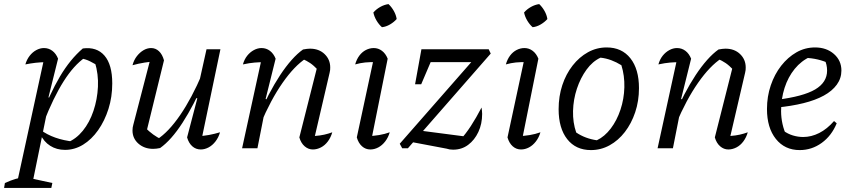

<svg xmlns="http://www.w3.org/2000/svg" viewBox="-67 -725 4169 939"><path d="M251 8Q210 8 178.5 -12Q147 -32 130 -69L131 -90Q194 -43 295 -32L262 -28Q305 -45 338 -85.5Q371 -126 390 -182.5Q409 -239 412 -300.5Q415 -362 397 -421L418 -400Q395 -414 373.5 -425Q352 -436 326 -440L349 -444Q294 -406 244 -327Q194 -248 146 -125L128 -139Q176 -266 226 -350.5Q276 -435 338 -488Q406 -497 444 -453Q482 -409 482 -317Q482 -251 463.5 -192.5Q445 -134 413 -88.5Q381 -43 339.5 -17.5Q298 8 251 8ZM-47 194 -43 170Q-14 157 7.5 150.5Q29 144 55 141L189 170L184 194ZM11 194 153 -458 164 -421Q133 -421 107.5 -418Q82 -415 57 -410Q64 -434 78 -452Q92 -470 110.5 -480Q129 -490 148 -490Q171 -490 189 -476.5Q207 -463 217 -438L170 -249L177 -246L87 194Z M735 -430 649 -79 643 -101Q662 -82 682.5 -67Q703 -52 721 -45L701 -43Q757 -79 814 -162Q871 -245 922 -365L934 -334Q908 -272 880.5 -219.5Q853 -167 825.5 -124.5Q798 -82 770.5 -51Q743 -20 716 -1Q697 3 682 3Q639 3 610 -22.5Q581 -48 581 -87Q581 -102 585 -115L674 -458L706 -426Q672 -424 640.5 -419Q609 -414 581 -406Q588 -432 602.5 -450.5Q617 -469 635 -479.5Q653 -490 672 -490Q694 -490 710.5 -474.5Q727 -459 735 -430ZM848 -53 898 -244 890 -246 943 -484H1011L915 -25L900 -59Q929 -60 955.5 -65Q982 -70 1009 -78Q1002 -53 987 -33.5Q972 -14 953 -4Q934 6 915 6Q891 6 873.5 -9.5Q856 -25 848 -53Z M1397 -53 1486 -405 1489 -382Q1467 -405 1450 -416.5Q1433 -428 1410 -438L1430 -440Q1373 -403 1315 -320Q1257 -237 1207 -118L1195 -150Q1220 -210 1247.5 -262.5Q1275 -315 1303 -357.5Q1331 -400 1359.5 -432Q1388 -464 1415 -483Q1426 -485 1434 -486Q1442 -487 1449 -487Q1493 -487 1520.5 -460.5Q1548 -434 1548 -395Q1548 -389 1547.5 -382.5Q1547 -376 1545 -369L1473 -60Q1499 -62 1519 -66.5Q1539 -71 1558 -78Q1551 -53 1536.5 -33.5Q1522 -14 1502.5 -4Q1483 6 1463 6Q1441 6 1423 -9.5Q1405 -25 1397 -53ZM1117 0 1217 -458 1228 -421Q1202 -421 1178 -419Q1154 -417 1121 -410Q1128 -435 1142 -452.5Q1156 -470 1174.5 -480Q1193 -490 1212 -490Q1235 -490 1253 -476.5Q1271 -463 1281 -438L1232 -241L1239 -238L1192 0Z M1746 -25 1730 -59Q1760 -60 1787 -64.5Q1814 -69 1839 -78Q1832 -53 1817 -33.5Q1802 -14 1783 -4Q1764 6 1744 6Q1721 6 1703.5 -9.5Q1686 -25 1678 -53L1765 -458L1777 -421Q1743 -422 1719 -419.5Q1695 -417 1670 -410Q1677 -435 1690.5 -453Q1704 -471 1722.5 -480.5Q1741 -490 1761 -490Q1783 -490 1801 -476.5Q1819 -463 1829 -438ZM1833 -705Q1848 -691 1859 -671.5Q1870 -652 1873 -632Q1860 -617 1840.5 -605.5Q1821 -594 1801 -592Q1786 -605 1774.5 -624.5Q1763 -644 1759 -664Q1773 -680 1792.5 -691Q1812 -702 1833 -705Z M1900 0 1888 -22 2293 -484H2323L2333 -463L1928 0ZM2117 2 1932 -33 1982 -87 2220 -56 2182 -39Q2210 -69 2236 -109Q2262 -149 2288 -199Q2289 -192 2290 -184Q2291 -176 2291 -168Q2291 -119 2272.5 -79.5Q2254 -40 2222.5 -16.5Q2191 7 2149 7Q2131 7 2117 2ZM1963 -313 1994 -484H2066L1993 -313ZM2018 -421 1994 -484H2323L2258 -421Z M2483 -25 2467 -59Q2497 -60 2524 -64.5Q2551 -69 2576 -78Q2569 -53 2554 -33.5Q2539 -14 2520 -4Q2501 6 2481 6Q2458 6 2440.5 -9.5Q2423 -25 2415 -53L2502 -458L2514 -421Q2480 -422 2456 -419.5Q2432 -417 2407 -410Q2414 -435 2427.5 -453Q2441 -471 2459.5 -480.5Q2478 -490 2498 -490Q2520 -490 2538 -476.5Q2556 -463 2566 -438ZM2570 -705Q2585 -691 2596 -671.5Q2607 -652 2610 -632Q2597 -617 2577.5 -605.5Q2558 -594 2538 -592Q2523 -605 2511.5 -624.5Q2500 -644 2496 -664Q2510 -680 2529.5 -691Q2549 -702 2570 -705Z M2823 9Q2749 9 2707 -44.5Q2665 -98 2665 -191Q2665 -254 2683 -308.5Q2701 -363 2733.5 -404.5Q2766 -446 2808.5 -469.5Q2851 -493 2900 -493Q2974 -493 3016 -440Q3058 -387 3058 -294Q3058 -231 3039.5 -176Q3021 -121 2989 -79.5Q2957 -38 2914.5 -14.5Q2872 9 2823 9ZM2852 -39Q2890 -57 2920 -96.5Q2950 -136 2967.5 -188.5Q2985 -241 2986.5 -298Q2988 -355 2972 -406Q2948 -421 2922.5 -430.5Q2897 -440 2870 -443Q2831 -425 2801.5 -384.5Q2772 -344 2754.5 -291.5Q2737 -239 2735.5 -182.5Q2734 -126 2751 -77Q2773 -62 2798.5 -52.5Q2824 -43 2852 -39Z M3429 -53 3518 -405 3521 -382Q3499 -405 3482 -416.5Q3465 -428 3442 -438L3462 -440Q3405 -403 3347 -320Q3289 -237 3239 -118L3227 -150Q3252 -210 3279.5 -262.5Q3307 -315 3335 -357.5Q3363 -400 3391.5 -432Q3420 -464 3447 -483Q3458 -485 3466 -486Q3474 -487 3481 -487Q3525 -487 3552.5 -460.5Q3580 -434 3580 -395Q3580 -389 3579.5 -382.5Q3579 -376 3577 -369L3505 -60Q3531 -62 3551 -66.5Q3571 -71 3590 -78Q3583 -53 3568.5 -33.5Q3554 -14 3534.5 -4Q3515 6 3495 6Q3473 6 3455 -9.5Q3437 -25 3429 -53ZM3149 0 3249 -458 3260 -421Q3234 -421 3210 -419Q3186 -417 3153 -410Q3160 -435 3174 -452.5Q3188 -470 3206.5 -480Q3225 -490 3244 -490Q3267 -490 3285 -476.5Q3303 -463 3313 -438L3264 -241L3271 -238L3224 0Z M3844 9Q3771 9 3727.5 -45.5Q3684 -100 3684 -192Q3684 -253 3702.5 -307.5Q3721 -362 3753.5 -403.5Q3786 -445 3828 -469Q3870 -493 3919 -493Q3975 -493 4011.5 -461Q4048 -429 4048 -380Q4048 -342 4025.5 -311Q4003 -280 3962 -257.5Q3921 -235 3862.5 -220.5Q3804 -206 3732 -199V-237Q3861 -253 3919.5 -287.5Q3978 -322 3978 -380Q3978 -409 3965 -436L3990 -414Q3962 -427 3932.5 -434Q3903 -441 3871 -442L3897 -448Q3852 -428 3819.5 -388Q3787 -348 3770 -295Q3753 -242 3753 -182Q3753 -150 3760 -118.5Q3767 -87 3781 -58L3764 -86Q3786 -70 3811 -62.5Q3836 -55 3861 -55Q3901 -55 3939.5 -74.5Q3978 -94 4012 -133L4025 -122Q4000 -61 3951.5 -26Q3903 9 3844 9Z"/></svg>

Font: Piazzolla 24pt
Style: Italic
Weight: 400
Italic angle: -11.3°
Designer: Juan Pablo del Peral
Foundry: Huerta Tipografica
Version: Version 2.005